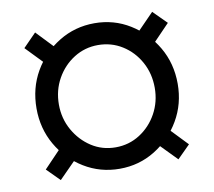

<svg xmlns="http://www.w3.org/2000/svg" viewBox="-63 -573 725 651"><g transform="rotate(-10 300.0 -248.0)"><path d="M300 3Q233 3 177.5 -31Q122 -65 89.5 -121.5Q57 -178 57 -247Q57 -317 89.5 -373.5Q122 -430 177.5 -464Q233 -498 300 -498Q367 -498 422 -464Q477 -430 510 -373.5Q543 -317 543 -247Q543 -178 510 -121.5Q477 -65 422 -31Q367 3 300 3ZM96 6 52 -38 141 -131 184 -83ZM501 6 414 -83 458 -129 545 -38ZM299 -71Q345 -71 382.5 -95Q420 -119 442 -159Q464 -199 464 -247Q464 -296 442 -336Q420 -376 382.5 -399.5Q345 -423 299 -423Q254 -423 216.5 -399.5Q179 -376 156.5 -336Q134 -296 134 -247Q134 -199 156.5 -159Q179 -119 216 -95Q253 -71 299 -71ZM131 -374 52 -456 97 -502 175 -420ZM467 -374 421 -421 500 -502 546 -456Z"/></g></svg>

Font: Muli Medium
Style: Regular
Weight: 500
Designer: Vernon Adams
Foundry: Vernon Adams
Version: Version 2.100; ttfautohint (v1.8.1.43-b0c9)